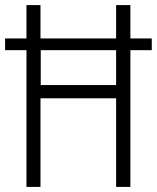

<svg xmlns="http://www.w3.org/2000/svg" viewBox="-21 -734 616 754"><path d="M83 0V-537H-1V-583H83V-714H138V-583H435V-714H491V-583H575V-537H491V0H435V-348H138V0ZM139 -400H435V-537H139Z"/></svg>

Font: Noto Sans Tamil Condensed Light
Style: Regular
Weight: 300
Width: 3
Designer: Jelle Bosma - Monotype Design Team
Foundry: Monotype Imaging Inc.
Version: Version 2.004; ttfautohint (v1.8.4.7-5d5b)